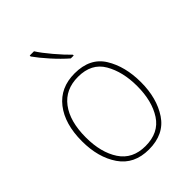

<svg xmlns="http://www.w3.org/2000/svg" viewBox="-223 -872 988 988"><g transform="rotate(-45 270.5 -378.0)"><path d="M485 -264Q485 -379 436 -458.5Q387 -538 275 -538Q171 -538 113 -464Q55 -390 55 -264Q55 -146 108.5 -68Q162 10 269 10Q380 10 432.5 -69Q485 -148 485 -264ZM83 -264Q83 -381 133 -447Q183 -513 275 -513Q373 -513 415 -440.5Q457 -368 457 -264Q457 -155 411.5 -85Q366 -15 269 -15Q175 -15 129 -84.5Q83 -154 83 -264ZM208 -766H177V-759Q201 -725 239.5 -682Q278 -639 316 -606H337V-612Q306 -642 267 -688Q228 -734 208 -766Z"/></g></svg>

Font: Noto Sans Display Thin
Style: Regular
Weight: 250
Designer: Monotype Design Team
Foundry: Monotype Imaging Inc.
Version: Version 1.900